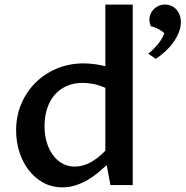

<svg xmlns="http://www.w3.org/2000/svg" viewBox="-20 -802 804 832"><path d="M436.5 -421.4Q404.8 -435.1 379.6 -439Q354.5 -442.9 338.4 -442.9Q298.8 -442.9 267.8 -428.7Q236.8 -414.6 215.8 -389.6Q194.8 -364.7 183.8 -330.3Q172.9 -295.9 172.9 -255.4Q172.9 -218.8 182.1 -187Q191.4 -155.3 208.5 -131.3Q225.6 -107.4 249.8 -93.8Q273.9 -80.1 303.7 -80.1Q338.9 -80.1 372.3 -98.4Q405.8 -116.7 436.5 -148.9ZM436.5 -782.2H555.2V0H458.5L442.4 -86.4Q425.3 -70.8 405 -54Q384.8 -37.1 360.8 -22.9Q336.9 -8.8 309.3 0.5Q281.7 9.8 250.5 9.8Q203.6 9.8 166.5 -11Q129.4 -31.7 103.3 -66.2Q77.1 -100.6 63.5 -145Q49.8 -189.5 49.8 -236.8Q49.8 -299.3 72.5 -352.5Q95.2 -405.8 134.8 -444.6Q174.3 -483.4 227.5 -505.4Q280.8 -527.3 341.8 -527.3Q369.6 -527.3 394.3 -523.4Q418.9 -519.5 436.5 -515.1ZM622.6 -569.8Q634.3 -578.6 645.5 -589.8Q656.7 -601.1 666.3 -613Q675.8 -625 682.6 -637Q689.5 -648.9 691.9 -658.7Q682.1 -668 665.8 -676.5Q649.4 -685.1 633.8 -688Q630.9 -694.3 629.2 -702.4Q627.4 -710.4 627.4 -717.8Q627.4 -729.5 632.3 -741.2Q637.2 -752.9 646 -762Q654.8 -771 667.2 -776.6Q679.7 -782.2 694.8 -782.2Q709.5 -782.2 722.2 -776.6Q734.9 -771 744.1 -761Q753.4 -751 758.5 -736.8Q763.7 -722.7 763.7 -705.6Q763.7 -683.6 754.6 -661.1Q745.6 -638.7 730.7 -617.9Q715.8 -597.2 696 -578.9Q676.3 -560.5 654.3 -546.9Z"/></svg>

Font: Proza Libre
Style: Medium
Weight: 500
Designer: Jasper de Waard
Foundry: Jasper de Waard
Version: Version 1.000; ttfautohint (v1.4.1.8-43bc)